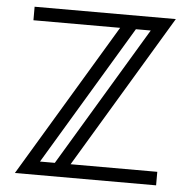

<svg xmlns="http://www.w3.org/2000/svg" viewBox="-50 -731 776 781"><g transform="rotate(5 338.0 -340.5)"><path d="M615.7 0H39.1L414.1 -625.5H60.1V-680.7H636.7L261.7 -55.2H615.7ZM197.3 -55.2 539.1 -625.5H478.5L136.7 -55.2Z"/></g></svg>

Font: X Company
Style: Regular
Weight: 400
Designer: GGBotNet
Foundry: GGBotNet
Version: 0.90